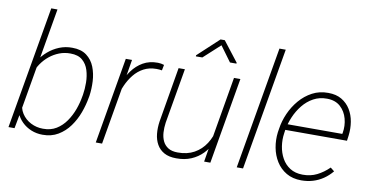

<svg xmlns="http://www.w3.org/2000/svg" viewBox="-73 -949 2238 1158"><g transform="rotate(10 1045.5 -370.0)"><path d="M156.7 -750H194.8L83 -101.6L64 0H26.9ZM475.1 -270 473.1 -259.8Q465.3 -213.4 447.8 -165.8Q430.2 -118.2 401.4 -78.4Q372.6 -38.6 331.5 -14.2Q290.5 10.3 236.3 9.8Q199.7 9.8 167.2 -3.4Q134.8 -16.6 110.4 -40.5Q85.9 -64.5 73 -96.4Q60.1 -128.4 62 -166.5L92.3 -348.6Q102.5 -387.7 124.3 -421.9Q146 -456.1 176.8 -482.4Q207.5 -508.8 244.6 -523.7Q281.7 -538.6 323.2 -538.1Q377.9 -538.1 411.4 -512.9Q444.8 -487.8 460.7 -447.5Q476.6 -407.2 479 -360.4Q481.4 -313.5 475.1 -270ZM433.6 -259.8 435.5 -270Q441.4 -305.2 440.9 -345.5Q440.4 -385.7 429.4 -421.1Q418.5 -456.5 392.1 -479.2Q365.7 -502 318.4 -502Q282.7 -502.4 250.5 -490Q218.3 -477.5 191.2 -455.6Q164.1 -433.6 144.3 -404.5Q124.5 -375.5 114.7 -341.3L84.5 -168.9Q82 -126 102.8 -94Q123.5 -62 158.2 -44.2Q192.9 -26.4 232.9 -26.4Q279.8 -25.9 314.5 -47.1Q349.1 -68.4 373.3 -103.3Q397.5 -138.2 412.4 -179.2Q427.2 -220.2 433.6 -259.8Z M675.3 -437.5 600.1 0H561.5L652.3 -528.3H690.4ZM885.7 -532.2 878.9 -497.6Q870.6 -499 862.3 -499.8Q854 -500.5 845.2 -500.5Q801.3 -500.5 767.3 -482.4Q733.4 -464.4 708.7 -433.6Q684.1 -402.8 667.7 -365.7Q651.4 -328.6 643.1 -290.5L623.5 -286.6Q631.3 -331.1 647.7 -375.7Q664.1 -420.4 691.2 -457.5Q718.3 -494.6 756.8 -516.8Q795.4 -539.1 847.7 -538.6Q857.4 -538.6 866.9 -536.9Q876.5 -535.2 885.7 -532.2Z M1245.6 -123 1314.9 -528.3H1354L1263.2 0H1225.1ZM1267.1 -211.9 1292.5 -212.4Q1284.2 -165.5 1265.1 -125Q1246.1 -84.5 1216.6 -54.2Q1187 -23.9 1146.7 -6.8Q1106.4 10.3 1055.7 9.8Q1010.3 9.8 981 -6.6Q951.7 -22.9 935.8 -51.3Q919.9 -79.6 916.3 -115.7Q912.6 -151.9 918.5 -191.9L975.6 -528.3H1014.2L956.1 -190.9Q951.7 -159.7 953.4 -130.6Q955.1 -101.6 966.1 -78.1Q977.1 -54.7 999.5 -40.5Q1022 -26.4 1058.1 -26.4Q1116.2 -25.9 1159.2 -49.8Q1202.1 -73.7 1229.2 -115.7Q1256.3 -157.7 1267.1 -211.9ZM1220.7 -742.7 1314.9 -621.1 1314.5 -615.7H1274.9L1206.5 -709L1105.5 -616.7L1065.9 -616.2V-623L1194.8 -742.7Z M1592.8 -750 1463.4 0H1424.8L1554.2 -750Z M1821.3 9.8Q1768.1 9.8 1729.5 -12.9Q1690.9 -35.6 1667.2 -73.5Q1643.6 -111.3 1635 -157.5Q1626.5 -203.6 1632.3 -251L1635.7 -272.5Q1642.6 -320.8 1663.3 -367.9Q1684.1 -415 1717 -453.6Q1750 -492.2 1793.7 -515.4Q1837.4 -538.6 1891.1 -538.1Q1939.9 -538.1 1973.6 -518.1Q2007.3 -498 2027.6 -464.8Q2047.9 -431.6 2054.7 -390.4Q2061.5 -349.1 2056.2 -306.2L2051.8 -273.4H1659.2L1664.6 -309.1H2016.6L2018.1 -315.4Q2025.9 -359.9 2014.4 -402.8Q2002.9 -445.8 1971.9 -473.9Q1940.9 -502 1890.1 -502.4Q1844.2 -502.9 1807.1 -482.7Q1770 -462.4 1742.7 -428.5Q1715.3 -394.5 1698 -353.8Q1680.7 -313 1673.8 -272.5L1670.9 -251.5Q1665 -212.4 1671.1 -172.6Q1677.2 -132.8 1695.6 -99.6Q1713.9 -66.4 1745.6 -46.1Q1777.3 -25.9 1822.8 -25.4Q1871.1 -24.9 1910.4 -44.4Q1949.7 -64 1983.4 -97.2L2007.3 -78.1Q1983.9 -49.8 1954.8 -30Q1925.8 -10.3 1892.1 -0.2Q1858.4 9.8 1821.3 9.8Z"/></g></svg>

Font: Roboto ExtraLight
Style: Italic
Weight: 250
Designer: Christian Robertson
Foundry: Google
Version: Version 3.009; 2024